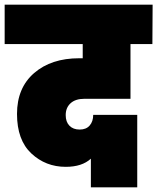

<svg xmlns="http://www.w3.org/2000/svg" viewBox="-31 -760 675 824"><path d="M-11 -571V-740H624L623 -571H529V-336H331Q293 -336 272 -317Q251 -298 251 -266Q251 -237 267 -220.5Q283 -204 311 -204Q339 -204 354 -221.5Q369 -239 369 -267H558V44H359V-79Q321 -44 251 -44Q165 -44 103.5 -101.5Q42 -159 42 -271Q42 -383 115.5 -446.5Q189 -510 309 -510H324V-571Z"/></svg>

Font: Poppins Black
Style: Regular
Weight: 900
Designer: Ninad Kale (Devanagari), Jonny Pinhorn (Latin)
Foundry: Indian Type Foundry
Version: Version 3.200;PS 1.000;hotconv 16.6.54;makeotf.lib2.5.65590